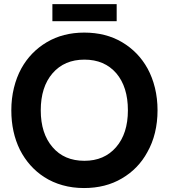

<svg xmlns="http://www.w3.org/2000/svg" viewBox="-20 -905 823 936"><path d="M235.4 -884.8Q235.4 -864.3 235.4 -801.8Q313.5 -801.8 548.8 -801.8Q548.8 -822.3 548.8 -884.8Q470.7 -884.8 235.4 -884.8ZM748 -367.2Q748 -309.6 735.4 -257.8Q722.7 -206.1 698.2 -163.1Q654.3 -82 574.2 -35.2Q495.1 11.7 389.6 11.7Q334 11.7 285.2 -2Q236.3 -15.6 195.3 -42Q120.1 -90.8 77.1 -174.8Q35.2 -259.8 35.2 -367.2Q35.2 -424.8 47.9 -476.6Q60.5 -528.3 84 -571.3Q128.9 -652.3 208 -699.2Q287.1 -746.1 390.6 -746.1Q496.1 -746.1 575.2 -699.2Q654.3 -652.3 699.2 -571.3Q722.7 -528.3 735.4 -476.6Q748 -424.8 748 -367.2ZM603.5 -367.2Q603.5 -481.4 546.9 -547.9Q489.3 -614.3 391.6 -614.3Q293.9 -614.3 236.3 -547.9Q178.7 -481.4 178.7 -367.2Q178.7 -253.9 236.3 -187.5Q293 -121.1 391.6 -121.1Q488.3 -121.1 545.9 -187.5Q603.5 -253.9 603.5 -367.2Z"/></svg>

Font: BM-Biotif
Style: Bold
Weight: 400
Designer: Deni Anggara
Version: Version 1.000;PS 001.000;hotconv 1.0.88;makeotf.lib2.5.64776